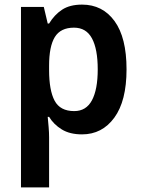

<svg xmlns="http://www.w3.org/2000/svg" viewBox="-20 -573 614 833"><path d="M336 -553Q425 -553 477 -481.5Q529 -410 529 -272Q529 -135 476 -62.5Q423 10 336 10Q283 10 248 -11.5Q213 -33 193 -66H187Q189 -45 191 -21.5Q193 2 193 22V240H71V-543H170L187 -471H193Q216 -509 249.5 -531Q283 -553 336 -553ZM301 -453Q243 -453 218 -412.5Q193 -372 193 -288V-269Q193 -181 217 -136Q241 -91 302 -91Q354 -91 379 -138Q404 -185 404 -272Q404 -360 379 -406.5Q354 -453 301 -453Z"/></svg>

Font: Noto Sans Lao UI SemCond SemBd
Style: Regular
Weight: 600
Width: 4
Designer: Monotype Design Team
Foundry: Monotype Imaging Inc.
Version: Version 2.000; ttfautohint (v1.8.4.7-5d5b)